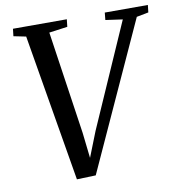

<svg xmlns="http://www.w3.org/2000/svg" viewBox="-83 -820 850 904"><g transform="rotate(-10 342.0 -368.0)"><path d="M212 7.5 93.5 -696 34.5 -708 38.5 -743H296L292 -707.5L204 -695.5L276.5 -203.5L295 -40H274L338 -202L555.5 -696.5L474 -708L477.5 -743H683.5L679.5 -708L622.5 -697L302.5 4.5Z"/></g></svg>

Font: Merriweather 60pt
Style: Italic
Weight: 400
Italic angle: -7.8°
Version: Version 2.101